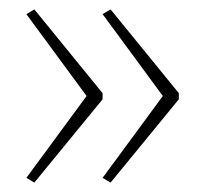

<svg xmlns="http://www.w3.org/2000/svg" viewBox="-20 -483 435 408"><path d="M360 -272V-285L215 -463L198 -453L326 -279L198 -105L215 -95ZM198 -272V-285L53 -463L36 -453L164 -279L36 -105L53 -95Z"/></svg>

Font: Noto Sans Ethiopic Condensed Thin
Style: Regular
Weight: 100
Width: 3
Designer: Monotype Design Team
Foundry: Monotype Imaging Inc.
Version: Version 2.102